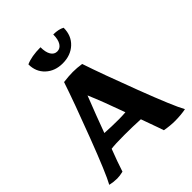

<svg xmlns="http://www.w3.org/2000/svg" viewBox="-211 -849 967 967"><g transform="rotate(-45 272.5 -366.0)"><path d="M392 -2 381 -34 349 -123Q295 -126 234 -126Q168 -126 140 -122Q114 -55 97 -2Q73 4 54 4Q29 4 3 -2Q31 -52 102 -238Q173 -424 208 -529Q248 -534 275 -534Q304 -534 337 -529Q372 -424 443 -238Q514 -52 542 -2Q506 5 464 5Q431 5 392 -2ZM319 -203Q277 -321 244 -398Q201 -289 170 -204Q218 -201 272 -201Q291 -201 319 -203ZM144 -719Q184 -737 248 -737Q248 -701 260 -681.5Q272 -662 293 -662Q314 -662 326.5 -681.5Q339 -701 339 -737Q377 -737 400 -724Q400 -668 363.5 -634Q327 -600 270 -600Q215 -600 179.5 -633Q144 -666 144 -719Z"/></g></svg>

Font: Mirza
Style: Bold
Weight: 700
Designer: Arabic design by Kourosh Beigpour, Latin design by Eduardo Tunni, engineering by Lasse Fister
Version: Version 1.0010g